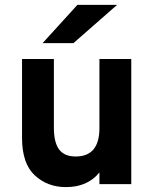

<svg xmlns="http://www.w3.org/2000/svg" viewBox="-20 -752 631 784"><path d="M296 -732H458L280 -576H154ZM386 -48Q338 12 249 12Q174 12 122 -36Q70 -84 70 -189V-511H200V-231Q200 -170 221.5 -141.5Q243 -113 289 -113Q386 -113 386 -229V-511H516V0H386Z"/></svg>

Font: OVRPSS Recut ExtraBold
Style: Regular
Weight: 800
Designer: Giant Group
Foundry: Giant Group
Version: Version 1.001;hotconv 1.0.109;makeotfexe 2.5.65596